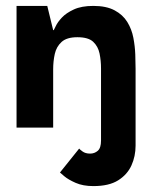

<svg xmlns="http://www.w3.org/2000/svg" viewBox="-20 -432 559 650"><path d="M296 198Q261 198 236 187Q211 176 197.5 164.5Q184 153 183 152L248 71Q249 73 259 80.5Q269 88 285 88Q300 88 311 78.5Q322 69 322 44V-13H439V61Q439 97 425 128Q411 159 380 178.5Q349 198 296 198ZM36 0V-412H140L160 -330H162Q163 -331 169 -344Q175 -357 189.5 -372.5Q204 -388 230 -400Q256 -412 296 -412Q340 -412 368 -397Q396 -382 411 -357.5Q426 -333 431.5 -304Q437 -275 438 -247.5Q439 -220 439 -199V0H322V-200Q322 -227 317 -251Q312 -275 295.5 -290.5Q279 -306 242 -306Q206 -306 188.5 -290Q171 -274 165.5 -249.5Q160 -225 160 -197V0Z"/></svg>

Font: Darker Grotesque ExtraBold
Style: Regular
Weight: 800
Designer: Gabriel Lam
Foundry: TypeRant
Version: Version 1.000;gftools[0.9.28]